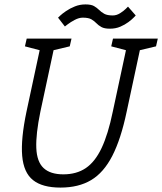

<svg xmlns="http://www.w3.org/2000/svg" viewBox="-20 -842 735 870"><path d="M554 -336Q528 -212 489 -136Q450 -60 393 -26Q336 8 254 8Q172 8 129.5 -26Q87 -60 80.5 -136Q74 -212 100 -336H163Q142 -234 144.5 -171.5Q147 -109 177.5 -80.5Q208 -52 267 -52Q327 -52 369 -80.5Q411 -109 440.5 -171.5Q470 -234 491 -336ZM562 -667H625L554 -336H491ZM163 -336H100L171 -667H234ZM101 -667H181L169 -612L93 -632ZM492 -667H572L560 -612L484 -632ZM603 -612 615 -667H695L687 -632ZM212 -612 224 -667H304L296 -632ZM243 -762Q243 -762 252.5 -771Q262 -780 279.5 -792Q297 -804 319.5 -813Q342 -822 367 -822Q393 -822 406 -814.5Q419 -807 429 -797Q439 -787 452.5 -779.5Q466 -772 491 -772Q508 -772 524 -782Q540 -792 550 -802Q560 -812 560 -812L595 -772Q595 -772 586.5 -763Q578 -754 562 -742Q546 -730 525 -721Q504 -712 478 -712Q453 -712 439.5 -719.5Q426 -727 416.5 -737Q407 -747 394 -754.5Q381 -762 355 -762Q338 -762 319 -752Q300 -742 287 -732Q274 -722 274 -722Z"/></svg>

Font: Epunda Slab Light
Style: Italic
Weight: 300
Italic angle: -12°
Designer: Simon Atzbach
Foundry: typofactur
Version: Version 1.102